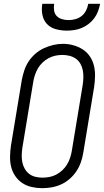

<svg xmlns="http://www.w3.org/2000/svg" viewBox="-20 -975 543 1003"><path d="M201 8Q173 8 146 2Q119 -4 97 -18.5Q75 -33 60 -55Q45 -77 38.5 -102.5Q32 -128 32.5 -156.5Q33 -185 37 -213L94 -558Q99 -583 107 -607.5Q115 -632 129.5 -654Q144 -676 164.5 -694Q185 -712 209 -723Q233 -734 258 -740Q283 -746 309 -746Q337 -746 363.5 -738.5Q390 -731 412 -717Q434 -703 449 -681Q464 -659 470.5 -633Q477 -607 476.5 -578.5Q476 -550 472 -522L415 -177Q411 -152 402.5 -127.5Q394 -103 379.5 -81Q365 -59 344.5 -41Q324 -23 300 -12Q276 -1 250.5 3.5Q225 8 201 8ZM202 -47Q220 -47 238.5 -50.5Q257 -54 274 -63Q291 -72 305.5 -85.5Q320 -99 330 -115.5Q340 -132 346 -150Q352 -168 355 -186L412 -531Q415 -551 415.5 -570.5Q416 -590 412.5 -608Q409 -626 400 -642Q391 -658 376 -668.5Q361 -679 343 -683.5Q325 -688 305 -688Q287 -688 268.5 -684Q250 -680 233.5 -671Q217 -662 202.5 -648.5Q188 -635 178.5 -618.5Q169 -602 163 -584.5Q157 -567 154 -549L97 -204Q94 -184 93.5 -165Q93 -146 96.5 -128Q100 -110 109 -94Q118 -78 132 -67Q146 -56 164.5 -51.5Q183 -47 202 -47ZM329 -815Q300 -815 272 -822.5Q244 -830 225.5 -849.5Q207 -869 201.5 -897.5Q196 -926 201 -955H263Q260 -938 262.5 -920.5Q265 -903 276 -891.5Q287 -880 304 -875Q321 -870 338 -870Q356 -870 374 -875Q392 -880 406.5 -891.5Q421 -903 429.5 -920Q438 -937 441 -955H503Q499 -935 492 -916Q485 -897 472.5 -880Q460 -863 443 -850Q426 -837 407 -829Q388 -821 368 -818Q348 -815 329 -815Z"/></svg>

Font: Iosevka Curly Light Oblique
Style: Regular
Weight: 300
Italic angle: -9°
Monospace: yes
Designer: Belleve Invis
Foundry: Belleve Invis
Version: Version 11.1.0; ttfautohint (v1.8.3)